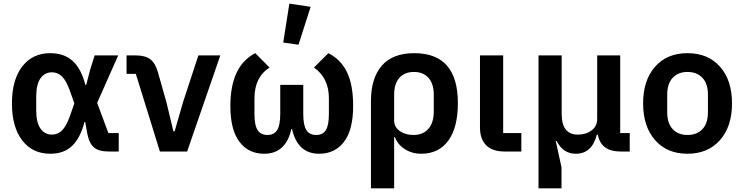

<svg xmlns="http://www.w3.org/2000/svg" viewBox="-20 -823 4037 1043"><path d="M252.9 12.2Q156.7 12.2 100.8 -60.3Q44.9 -132.8 44.9 -261.2Q44.9 -389.6 100.8 -461.9Q156.7 -534.2 252.9 -534.2Q328.1 -534.2 374.5 -492.2Q420.9 -450.2 443.8 -361.8H448.2L470.2 -445.8L494.1 -522H622.1L507.8 -264.2L568.8 -100.1H625V0H569.8Q517.1 0 491 -21.7Q464.8 -43.5 454.1 -97.2L442.9 -160.2H439Q416 -72.8 371.6 -30.3Q327.1 12.2 252.9 12.2ZM262.2 -91.8Q293.9 -91.8 316.9 -114.5Q339.8 -137.2 358.9 -189.9L383.8 -261.2L358.9 -332Q339.8 -384.8 316.9 -407.5Q293.9 -430.2 262.2 -430.2Q222.7 -430.2 199.7 -397.2Q176.8 -364.3 176.8 -298.8V-223.1Q176.8 -157.7 199.7 -124.8Q222.7 -91.8 262.2 -91.8Z M848.6 0 717.8 -421.9H667.5V-522H716.8Q768.1 -522 795.9 -501.5Q823.7 -481 837.9 -430.2L883.8 -269L921.9 -109.9H928.7L974.6 -269L1057.6 -522H1176.8L996.6 0Z M1601.6 -580.1 1518.6 -591.8 1551.8 -803.2 1667.5 -786.1ZM1415.5 12.2Q1329.6 12.2 1280.5 -53Q1231.4 -118.2 1231.4 -247.1Q1231.4 -464.8 1366.7 -534.2L1444.3 -456.1Q1362.3 -403.8 1362.3 -289.1V-204.1Q1362.3 -142.1 1379.6 -116Q1397 -89.8 1432.6 -89.8Q1468.3 -89.8 1485.4 -116Q1502.4 -142.1 1502.4 -204.1V-361.8H1627.4V-204.1Q1627.4 -142.1 1644.5 -116Q1661.6 -89.8 1697.8 -89.8Q1733.4 -89.8 1750 -116Q1766.6 -142.1 1766.6 -204.1V-289.1Q1766.6 -399.9 1685.5 -456.1L1763.7 -534.2Q1831.5 -500 1865 -430.9Q1898.4 -361.8 1898.4 -247.1Q1898.4 -118.2 1849.1 -53Q1799.8 12.2 1713.4 12.2Q1596.7 12.2 1566.4 -122.1H1562.5Q1548.8 -57.1 1512 -22.5Q1475.1 12.2 1415.5 12.2Z M1995.1 200.2V-273.9Q1995.1 -397.9 2054 -466.1Q2112.8 -534.2 2230.5 -534.2Q2467.3 -534.2 2467.3 -263.2Q2467.3 -130.9 2415.5 -59.3Q2363.8 12.2 2267.6 12.2Q2218.3 12.2 2179 -12.9Q2139.6 -38.1 2125.5 -78.1H2121.1V200.2ZM2226.6 -89.8Q2277.3 -89.8 2306.9 -123Q2336.4 -156.2 2336.4 -217.8V-309.1Q2336.4 -367.7 2307.9 -399.9Q2279.3 -432.1 2228.5 -432.1Q2177.7 -432.1 2149.4 -399.9Q2121.1 -367.7 2121.1 -309.1V-168.9Q2121.1 -132.8 2151.6 -111.3Q2182.1 -89.8 2226.6 -89.8Z M2720.2 0Q2655.3 0 2621.3 -33.7Q2587.4 -67.4 2587.4 -129.9V-522H2713.4V-100.1H2812V0Z M2905.3 200.2V-522H3031.2V-204.1Q3031.2 -91.8 3119.1 -91.8Q3163.1 -91.8 3193.6 -114.5Q3224.1 -137.2 3224.1 -176.8V-522H3349.1V-100.1H3400.9V0H3350.1Q3248.5 0 3229 -85L3227.1 -91.8H3222.2Q3195.8 12.2 3107.9 12.2Q3038.6 12.2 3003.9 -57.1H2999L3030.3 85.9V200.2Z M3714.4 12.2Q3603.5 12.2 3538.6 -61.8Q3473.6 -135.7 3473.6 -261.2Q3473.6 -387.2 3538.6 -460.7Q3603.5 -534.2 3714.4 -534.2Q3826.2 -534.2 3891.4 -460.7Q3956.5 -387.2 3956.5 -261.2Q3956.5 -135.7 3891.1 -61.8Q3825.7 12.2 3714.4 12.2ZM3714.4 -89.8Q3766.1 -89.8 3795.9 -121.6Q3825.7 -153.3 3825.7 -212.9V-309.1Q3825.7 -368.2 3795.9 -400.1Q3766.1 -432.1 3714.4 -432.1Q3663.6 -432.1 3634 -400.1Q3604.5 -368.2 3604.5 -309.1V-212.9Q3604.5 -153.8 3634 -121.8Q3663.6 -89.8 3714.4 -89.8Z"/></svg>

Font: Anuphan SemiBold
Style: Bold
Weight: 600
Designer: Mike Abbink, Paul van der Laan, Pieter van Rosmalen, Mint Tantisuwanna
Foundry: Bold Monday; Cadson Demak
Version: Version 3.002;hotconv 1.0.109;makeotfexe 2.5.65596